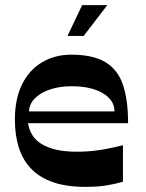

<svg xmlns="http://www.w3.org/2000/svg" viewBox="-20 -717 567 748"><path d="M312 11Q239 11 187 -7Q135 -25 102 -59Q69 -93 53.5 -141.5Q38 -190 38 -251Q38 -332 66 -388.5Q94 -445 144 -474.5Q194 -504 258 -504Q341 -504 389.5 -475.5Q438 -447 458.5 -388Q479 -329 479 -237H89Q93 -212 105.5 -191.5Q118 -171 141 -156.5Q164 -142 198 -134Q232 -126 279 -126Q324 -126 365 -132Q406 -138 459 -151V-9Q424 1 391 6Q358 11 312 11ZM426 -283Q426 -327 380.5 -354Q335 -381 258 -381Q212 -381 175 -368.5Q138 -356 116 -334Q94 -312 93 -283ZM243 -577 300 -697H398L306 -577Z"/></svg>

Font: Ojuju
Style: Bold
Weight: 700
Designer: Chisaokwu Joboson, Mirko Velimirovic
Foundry: Udi Foundry
Version: Version 1.000